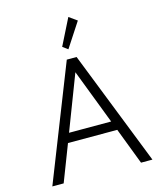

<svg xmlns="http://www.w3.org/2000/svg" viewBox="-154 -1221 1136 1334"><g transform="rotate(-15 414.0 -554.0)"><path d="M54 0H135.5L237 -263H591.5L692 0H774L449.5 -825H379ZM262.5 -330 414 -725 565.5 -330ZM408.5 -891.5 523.5 -1067.5 466 -1108.5 371 -919Z"/></g></svg>

Font: Spartan
Style: Regular
Weight: 400
Designer: Matt Bailey, Mirko Velimirovic
Foundry: Matt Bailey
Version: Version 1.003; ttfautohint (v1.8.3)